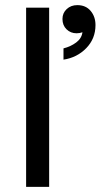

<svg xmlns="http://www.w3.org/2000/svg" viewBox="-20 -730 393 750"><path d="M228 -497V-541Q256 -548 277.5 -564Q299 -580 302 -604Q292 -600 279 -600Q256 -600 240 -615.5Q224 -631 224 -656Q224 -679 240.5 -694.5Q257 -710 282 -710Q315 -710 334 -687.5Q353 -665 353 -632Q353 -579 317 -542Q281 -505 228 -497ZM82 0V-700H172V0Z"/></svg>

Font: Hedvig Letters Sans
Style: Regular
Weight: 400
Designer: Alexander Örn & Tor Weibull
Foundry: Kanon Foundry
Version: Version 1.000; ttfautohint (v1.8.4.7-5d5b)